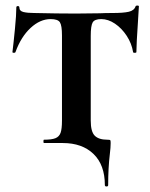

<svg xmlns="http://www.w3.org/2000/svg" viewBox="-20 -517 542 694"><path d="M207 0H139Q137 0 137 -6Q137 -12 139 -12Q167 -12 180.5 -17.5Q194 -23 199 -37Q204 -51 204 -81V-389Q204 -425 196.5 -436.5Q189 -448 163 -448Q125 -448 90.5 -416Q56 -384 36 -329Q35 -326 30 -326Q25 -326 25 -329Q29 -361 34 -412.5Q39 -464 39 -490Q39 -495 44.5 -495Q50 -495 50 -490Q50 -477 65 -473.5Q80 -470 103 -470Q189 -468 254 -468L341 -469Q358 -470 387 -470Q426 -470 445.5 -474.5Q465 -479 470 -494Q471 -497 476.5 -497Q482 -497 482 -494L479 -444Q473 -356 473 -329Q473 -326 467 -326Q461 -326 461 -329Q456 -360 438 -387.5Q420 -415 395.5 -431.5Q371 -448 346 -448Q322 -448 315 -436Q308 -424 308 -387V-81Q308 -41 322.5 -26.5Q337 -12 368 -12Q377 -12 378.5 -10.5Q380 -9 380 0Q380 16 377 40Q371 90 371 152Q371 157 365 157Q359 157 359 152Q359 79 318 39.5Q277 0 207 0Z"/></svg>

Font: Cormorant SC
Style: Bold
Weight: 700
Designer: Christian Thalmann (Catharsis Fonts)
Foundry: Catharsis Fonts
Version: Version 4.000